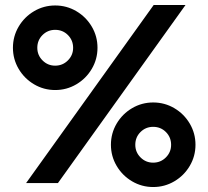

<svg xmlns="http://www.w3.org/2000/svg" viewBox="-20 -736 838 772"><path d="M598 -716H726L213 0H85ZM426 -154Q426 -200 449 -239Q472 -278 511 -301Q550 -324 596 -324Q642 -324 681 -301Q720 -278 743 -239Q766 -200 766 -154Q766 -108 743 -69Q720 -30 681 -7Q642 16 596 16Q550 16 511 -7Q472 -30 449 -69Q426 -108 426 -154ZM668 -153.7Q668 -184 647.2 -205Q626.3 -226 595.8 -226Q566 -226 545 -205.2Q524 -184.3 524 -153.8Q524 -124 545.1 -103Q566.1 -82 595.7 -82Q626 -82 647 -103.1Q668 -124.1 668 -153.7ZM32 -544Q32 -590 55 -629Q78 -668 117 -691Q156 -714 202 -714Q248 -714 287 -691Q326 -668 349 -629Q372 -590 372 -544Q372 -498 349 -459Q326 -420 287 -397Q248 -374 202 -374Q156 -374 117 -397Q78 -420 55 -459Q32 -498 32 -544ZM274 -543.7Q274 -574 253.2 -595Q232.3 -616 201.8 -616Q172 -616 151 -595.2Q130 -574.3 130 -543.8Q130 -514 151.1 -493Q172.1 -472 201.7 -472Q232 -472 253 -493.1Q274 -514.1 274 -543.7Z"/></svg>

Font: Uncut Sans Variable
Style: Regular
Weight: 400
Designer: Kasper Nordkvist
Foundry: UNCUT.wtf
Version: Version 1.303;Glyphs 3.1.2 (3151)